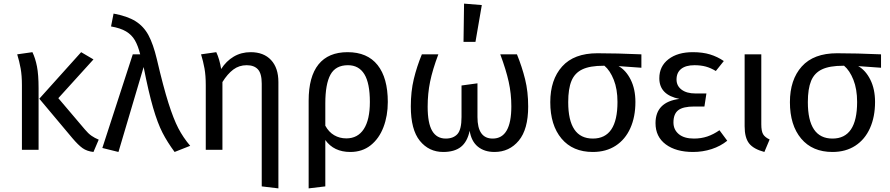

<svg xmlns="http://www.w3.org/2000/svg" viewBox="-20 -827 4911 1060"><path d="M193 -339V0H101V-357Q101 -410 94 -449Q87 -488 75 -527L159 -539Q175 -506 184 -460.5Q193 -415 193 -339ZM302 -285 448 -113Q467 -90 485 -77.5Q503 -65 525 -56L496 12Q460 8 436 -9Q412 -26 379 -65L197 -282L428 -539L496 -499Z M846 -500Q882 -346 910 -258Q938 -170 964.5 -119Q991 -68 1030 -22L944 12Q904 -42 877 -94.5Q850 -147 825 -233Q800 -319 773 -457L634 12L545 -10L713 -527H754Q742 -575 724.5 -605Q707 -635 676 -653.5Q645 -672 593 -681L607 -752Q683 -738 728 -710Q773 -682 799.5 -633Q826 -584 846 -500Z M1517 -374V213L1425 202V-365Q1425 -421 1404 -444Q1383 -467 1342 -467Q1300 -467 1268 -443Q1236 -419 1208 -374V0H1116V-357Q1116 -410 1109 -449Q1102 -488 1090 -527L1174 -539Q1192 -501 1201 -446Q1229 -490 1270.5 -514.5Q1312 -539 1364 -539Q1436 -539 1476.5 -495.5Q1517 -452 1517 -374Z M2121 -264Q2121 -188 2097 -125Q2073 -62 2026.5 -25Q1980 12 1914 12Q1823 12 1776 -54V202L1684 213V-271Q1684 -404 1738.5 -471.5Q1793 -539 1899 -539Q2008 -539 2064.5 -468Q2121 -397 2121 -264ZM2022 -264Q2022 -368 1991.5 -417.5Q1961 -467 1901 -467Q1833 -467 1804.5 -415Q1776 -363 1776 -256V-133Q1795 -98 1825 -80.5Q1855 -63 1892 -63Q1955 -63 1988.5 -114.5Q2022 -166 2022 -264Z M2896 -239Q2896 -113 2844 -50.5Q2792 12 2710 12Q2654 12 2618 -17.5Q2582 -47 2573 -105Q2560 -44 2524.5 -16Q2489 12 2427 12Q2348 12 2298 -49.5Q2248 -111 2248 -239Q2248 -322 2264.5 -390.5Q2281 -459 2309 -527H2400Q2368 -442 2354.5 -376Q2341 -310 2341 -238Q2341 -147 2366 -104.5Q2391 -62 2441 -62Q2483 -62 2505.5 -87Q2528 -112 2528 -181V-355L2616 -367V-181Q2616 -62 2700 -62Q2803 -62 2803 -240Q2803 -309 2788.5 -375Q2774 -441 2742 -527H2834Q2862 -458 2879 -389.5Q2896 -321 2896 -239ZM2640 -799 2605 -596H2539L2542 -807Z M3521 -453 3395 -462Q3436 -439 3462 -387Q3488 -335 3488 -264Q3488 -182 3460 -119.5Q3432 -57 3379 -22.5Q3326 12 3253 12Q3142 12 3080 -62Q3018 -136 3018 -263Q3018 -387 3083.5 -460Q3149 -533 3278 -533Q3385 -533 3521 -527ZM3389 -264Q3389 -335 3368.5 -386.5Q3348 -438 3317 -464H3312Q3237 -464 3195 -444Q3153 -424 3135 -380.5Q3117 -337 3117 -263Q3117 -62 3253 -62Q3389 -62 3389 -264Z M3976 -490 3932 -435Q3904 -452 3876.5 -459.5Q3849 -467 3814 -467Q3766 -467 3740.5 -446.5Q3715 -426 3715 -388Q3715 -353 3743 -332Q3771 -311 3819 -311H3880L3869 -239H3813Q3751 -239 3724.5 -218.5Q3698 -198 3698 -151Q3698 -111 3727.5 -86.5Q3757 -62 3811 -62Q3851 -62 3885 -73.5Q3919 -85 3952 -108L3995 -50Q3958 -20 3909 -4Q3860 12 3806 12Q3712 12 3655.5 -30Q3599 -72 3599 -147Q3599 -264 3731 -281Q3620 -303 3620 -395Q3620 -461 3670.5 -500Q3721 -539 3805 -539Q3859 -539 3900 -526.5Q3941 -514 3976 -490Z M4183 -141Q4183 -103 4193 -86Q4203 -69 4229 -57L4200 12Q4140 -4 4115.5 -35.5Q4091 -67 4091 -130V-527H4183Z M4844 -453 4718 -462Q4759 -439 4785 -387Q4811 -335 4811 -264Q4811 -182 4783 -119.5Q4755 -57 4702 -22.5Q4649 12 4576 12Q4465 12 4403 -62Q4341 -136 4341 -263Q4341 -387 4406.5 -460Q4472 -533 4601 -533Q4708 -533 4844 -527ZM4712 -264Q4712 -335 4691.5 -386.5Q4671 -438 4640 -464H4635Q4560 -464 4518 -444Q4476 -424 4458 -380.5Q4440 -337 4440 -263Q4440 -62 4576 -62Q4712 -62 4712 -264Z"/></svg>

Font: Fira GO
Style: Regular
Weight: 400
Designer: Carrois Corporate
Foundry: Carrois Corporate GbR
Version: Version 0.300